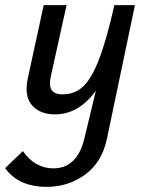

<svg xmlns="http://www.w3.org/2000/svg" viewBox="-58 -438 570 747"><path d="M467 -418 358 102Q339 193 273.5 241Q208 289 124 289Q14 289 -38 216L31 150Q78 217 150 217Q243 217 271 98L315 -85Q248 7 156 7Q97 7 66 -29Q35 -65 51 -137L112 -418H201L141 -147Q131 -105 143 -87.5Q155 -70 189 -71Q234 -72 266 -102Q298 -132 327 -206.5Q356 -281 387 -418Z"/></svg>

Font: EauTestInfant Semibold
Style: Italic
Weight: 600
Italic angle: -12°
Designer: Christian Thalmann (Catharsis Fonts)
Version: Version 0.001;PS 000.001;hotconv 1.0.88;makeotf.lib2.5.64775